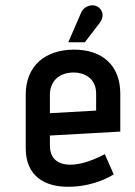

<svg xmlns="http://www.w3.org/2000/svg" viewBox="-20 -699 515 731"><path d="M379 -112C258 -48 170 -62 170 -144V-183L438 -198V-342C438 -447 373 -510 262 -510C153 -510 78 -449 78 -339V-134C78 -30 149 15 248 12C305 11 366 -6 413 -35ZM346 -278 170 -268V-338C170 -386 201 -423 261 -423C298 -423 346 -403 346 -343ZM303 -538 359 -611C380 -638 370 -666 347 -676C331 -683 300 -678 288 -649L240 -538Z"/></svg>

Font: Advent Pro
Style: SemiBold
Weight: 600
Designer: Andreas Kalpakidis
Foundry: Andreas Kalpakidis
Version: Version 2.002 2008